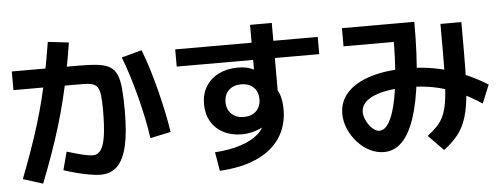

<svg xmlns="http://www.w3.org/2000/svg" viewBox="-55 -972 3109 1189"><g transform="rotate(-5 1500.0 -377.0)"><path d="M530 27Q504 27 465 20.5Q426 14 383.5 3Q341 -8 302 -21L332 -134Q364 -124 395 -115.5Q426 -107 452 -102Q478 -97 492 -97Q523 -97 542 -124Q561 -151 570 -211.5Q579 -272 579 -370Q579 -426 575 -460Q571 -494 559.5 -512Q548 -530 525 -536Q502 -542 463 -542H37V-658H450Q522 -658 569.5 -652.5Q617 -647 645.5 -630Q674 -613 688.5 -580Q703 -547 708 -491.5Q713 -436 713 -354Q713 -222 694 -138Q675 -54 634.5 -13.5Q594 27 530 27ZM47 12Q84 -84 112.5 -165Q141 -246 163.5 -319.5Q186 -393 205 -468.5Q224 -544 241 -630Q258 -716 275 -821L405 -806Q389 -706 372 -619.5Q355 -533 335.5 -453.5Q316 -374 292 -295Q268 -216 238 -131Q208 -46 170 51ZM856 -172Q848 -231 834 -298.5Q820 -366 802 -435Q784 -504 764 -568Q744 -632 723 -685L849 -719Q871 -663 891 -598Q911 -533 928.5 -464.5Q946 -396 960.5 -328Q975 -260 984 -199Z M1247 -50Q1336 -55 1407 -78Q1478 -101 1519 -138Q1560 -175 1560 -219V-242L1607 -228Q1596 -210 1577.5 -195Q1559 -180 1534.5 -169.5Q1510 -159 1481.5 -152.5Q1453 -146 1424 -146Q1358 -146 1308.5 -172Q1259 -198 1232 -244.5Q1205 -291 1205 -352Q1205 -415 1233.5 -461.5Q1262 -508 1314 -534Q1366 -560 1434 -560Q1484 -560 1521 -544Q1558 -528 1599 -494L1532 -471V-817H1667V-360L1657 -415Q1677 -385 1685 -351.5Q1693 -318 1693 -277Q1693 -176 1643 -101Q1593 -26 1497.5 17Q1402 60 1267 67ZM1445 -252Q1469 -252 1488 -259Q1507 -266 1521 -279.5Q1535 -293 1542.5 -312Q1550 -331 1550 -353Q1550 -400 1521.5 -427.5Q1493 -455 1444 -455Q1397 -455 1368 -427.5Q1339 -400 1339 -353Q1339 -308 1368 -280Q1397 -252 1445 -252ZM1057 -599V-706H1943V-599Z M2290 40Q2245 40 2202.5 18.5Q2160 -3 2126.5 -40Q2093 -77 2073 -123.5Q2053 -170 2053 -218Q2053 -295 2104 -350Q2155 -405 2250 -434.5Q2345 -464 2477 -464Q2611 -464 2732.5 -428.5Q2854 -393 2972 -320L2925 -206Q2848 -257 2777 -287.5Q2706 -318 2633 -332.5Q2560 -347 2477 -347Q2336 -347 2258 -313Q2180 -279 2180 -218Q2180 -198 2188.5 -176Q2197 -154 2211 -135Q2225 -116 2241.5 -105Q2258 -94 2273 -94Q2305 -94 2330 -132.5Q2355 -171 2373 -245.5Q2391 -320 2400.5 -427.5Q2410 -535 2410 -672L2442 -634H2097V-747H2547V-737Q2547 -542 2531 -396.5Q2515 -251 2483 -154Q2451 -57 2403 -8.5Q2355 40 2290 40ZM2568 -36Q2604 -63 2629 -89.5Q2654 -116 2669.5 -151Q2685 -186 2693 -236.5Q2701 -287 2704 -361Q2707 -435 2707 -540V-720H2837V-534Q2837 -418 2833 -333.5Q2829 -249 2818 -189Q2807 -129 2787 -85.5Q2767 -42 2736.5 -8Q2706 26 2662 60Z"/></g></svg>

Font: M PLUS 1
Style: Bold
Weight: 700
Designer: Coji Morishita
Foundry: UNDERFOREST DESIGN
Version: Version 1.001